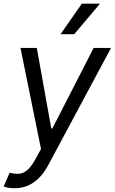

<svg xmlns="http://www.w3.org/2000/svg" viewBox="-31 -804 620 1036"><path d="M48.3 211.6Q27 211.6 10.5 208.3Q-6 204.9 -11.4 201.7L21.3 127.8Q50.4 135.7 73.5 133.3Q96.6 131 117.5 112.6Q138.5 94.1 160.5 54L190.3 0L79.5 -545.5H167.6L245.7 -110.8H251.4L474.4 -545.5H568.2L228.7 88.1Q161.6 211.6 48.3 211.6ZM295.5 -619.3 410.5 -784.1H508.5L369.3 -619.3Z"/></svg>

Font: Inter UI
Style: Italic
Weight: 400
Italic angle: -9.39999°
Designer: Rasmus Andersson
Foundry: rsms
Version: 3.2;8d6f07862